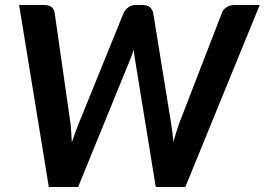

<svg xmlns="http://www.w3.org/2000/svg" viewBox="-20 -743 1052 763"><path d="M56 -723 174 0H290.5L495 -501C497.7 -507.3 500.4 -514.2 503.2 -521.8C506.1 -529.2 508.8 -537.2 511.5 -545.5C512.2 -537.2 513.1 -529.2 514.2 -521.8C515.4 -514.2 516.5 -507.3 517.5 -501L599 0H716.5L1012 -723H909.5C904.2 -723 898.9 -722.2 893.8 -720.5C888.6 -718.9 883.9 -716.7 879.8 -714C875.6 -711.3 872 -708.2 869 -704.8C866 -701.2 863.8 -697.5 862.5 -693.5L691 -250C687.3 -239.3 683.7 -228.1 680 -216.2C676.3 -204.4 672.7 -192 669 -179C668 -192 666.8 -204.5 665.2 -216.5C663.8 -228.5 662.2 -239.7 660.5 -250L588.5 -693.5C585.8 -702.2 581.3 -709.2 575 -714.8C568.7 -720.2 559.8 -723 548.5 -723H518C507.3 -723 497.9 -719.9 489.8 -713.8C481.6 -707.6 475.7 -700.8 472 -693.5L292 -250C283 -228.3 274.2 -203.8 265.5 -176.5C264.8 -190.2 264.1 -203.2 263.2 -215.5C262.4 -227.8 261.5 -239.3 260.5 -250L197 -693.5C195.7 -702.2 191.6 -709.2 184.8 -714.8C177.9 -720.2 168.8 -723 157.5 -723Z"/></svg>

Font: Lato
Style: Bold Italic
Weight: 700
Italic angle: -7°
Designer: Lukasz Dziedzic
Foundry: tyPoland Lukasz Dziedzic
Version: Version 2.007; 2014-02-27